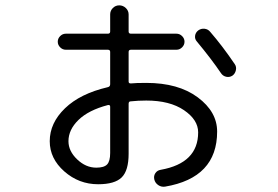

<svg xmlns="http://www.w3.org/2000/svg" viewBox="-20 -655 1040 718"><path d="M383 -262Q311 -243 273.5 -206.5Q236 -170 236 -127Q236 -90 268.5 -59Q301 -28 340 -28Q369 -28 380.5 -40Q392 -52 392 -83V-256Q392 -264 383 -262ZM347 34Q275 34 220.5 -14Q166 -62 166 -127Q166 -195 223 -250Q280 -305 383 -329Q392 -331 392 -340V-461Q392 -469 383 -469H226Q214 -469 205 -478Q196 -487 196 -499Q196 -511 205 -520Q214 -529 226 -529H383Q392 -529 392 -537V-601Q392 -615 402 -625Q412 -635 426 -635Q440 -635 450.5 -625Q461 -615 461 -601V-537Q461 -529 470 -529H640Q652 -529 661 -520Q670 -511 670 -499Q670 -487 661 -478Q652 -469 640 -469H470Q461 -469 461 -461V-350Q461 -343 469 -343Q488 -345 527 -345Q647 -345 719.5 -291Q792 -237 792 -163Q792 10 597 43Q583 45 571.5 37Q560 29 557 16Q554 3 561 -7.5Q568 -18 581 -20Q721 -45 721 -160Q721 -207 668 -243Q615 -279 527 -279Q496 -279 469 -276Q461 -276 461 -267V-80Q461 -17 435 8.5Q409 34 347 34ZM766 -536Q812 -483 858 -415Q865 -405 862 -392Q859 -379 849 -372Q838 -365 825.5 -368Q813 -371 806 -382Q770 -435 716 -500Q708 -509 709.5 -521Q711 -533 721 -541Q732 -549 745 -547.5Q758 -546 766 -536Z"/></svg>

Font: Rounded Mplus 1c
Style: Regular
Weight: 400
Version: Version 1.059.20150529